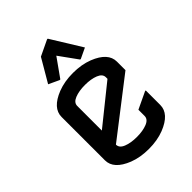

<svg xmlns="http://www.w3.org/2000/svg" viewBox="-221 -875 994 994"><g transform="rotate(-45 276.0 -378.0)"><path d="M478.5 -216.3V-109.9Q478.5 -45.4 387.2 -9.3Q337.9 9.8 275.9 9.8Q213.9 9.8 164.6 -9.3Q73.2 -45.4 73.2 -109.9V-427.2Q73.2 -491.7 164.6 -527.8Q213.9 -546.9 275.9 -546.9Q337.9 -546.9 387.2 -527.8Q478.5 -491.7 478.5 -427.2V-364.7L170.9 -127Q170.9 -102.5 201.4 -90.3Q231.9 -78.1 275.9 -78.1Q319.8 -78.1 350.3 -90.3Q380.9 -102.5 380.9 -127V-172.4L473.6 -216.3ZM170.9 -230 380.9 -398.9V-410.2Q380.9 -434.6 350.3 -446.8Q319.8 -459 275.9 -459Q231.9 -459 201.4 -446.8Q170.9 -434.6 170.9 -410.2ZM143.6 -596.2 218.3 -723.6 304.2 -764.6H309.1L413.1 -596.2L356.4 -569.3H351.6L278.3 -670.9L206.1 -569.3H201.2Z"/></g></svg>

Font: Nova Flat
Style: Book
Weight: 400
Version: Version 2.000